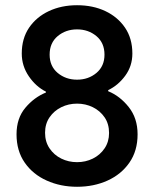

<svg xmlns="http://www.w3.org/2000/svg" viewBox="-20 -705 590 735"><path d="M275 10Q211.7 10 158.8 -13.8Q105.8 -37.5 74.6 -82.5Q43.3 -127.5 43.3 -190.8Q43.3 -252.5 77.1 -292.5Q110.8 -332.5 155.8 -350.8V-354.2Q117.5 -373.3 90.4 -412.9Q63.3 -452.5 63.3 -500Q63.3 -557.5 91.2 -598.8Q119.2 -640 167.1 -662.5Q215 -685 275 -685Q335.8 -685 383.3 -662.5Q430.8 -640 458.8 -598.8Q486.7 -557.5 486.7 -500Q486.7 -452.5 459.6 -415.4Q432.5 -378.3 394.2 -360V-355.8Q439.2 -337.5 472.9 -295Q506.7 -252.5 506.7 -190.8Q506.7 -127.5 475.4 -82.5Q444.2 -37.5 391.7 -13.8Q339.2 10 275 10ZM275 -84.2Q307.5 -84.2 335.4 -97.9Q363.3 -111.7 380.4 -137.1Q397.5 -162.5 397.5 -195.8Q397.5 -230.8 380.4 -255.8Q363.3 -280.8 335.4 -294.6Q307.5 -308.3 275 -308.3Q242.5 -308.3 214.6 -294.6Q186.7 -280.8 169.6 -255.8Q152.5 -230.8 152.5 -196.7Q152.5 -162.5 169.6 -137.1Q186.7 -111.7 214.6 -97.9Q242.5 -84.2 275 -84.2ZM275 -400Q318.3 -400 349.2 -425.8Q380 -451.7 380 -495.8Q380 -540.8 349.2 -566.7Q318.3 -592.5 275 -592.5Q231.7 -592.5 200.8 -566.7Q170 -540.8 170 -495.8Q170 -451.7 200.8 -425.8Q231.7 -400 275 -400Z"/></svg>

Font: Funnel Sans Light Medium
Style: Regular
Weight: 500
Version: Version 1.000